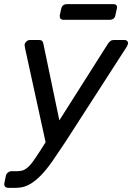

<svg xmlns="http://www.w3.org/2000/svg" viewBox="-46 -712 635 922"><path d="M-25 167 -18 133Q-16 123 -8 116.5Q0 110 10 110H37Q54 110 66.5 105Q79 100 91 88.5Q103 77 116 58.5Q129 40 147 12L173 -29L74 -482Q71 -497 73 -502Q76 -509 82.5 -514.5Q89 -520 97 -520H141Q152 -520 156.5 -515Q161 -510 162 -503L239 -134L473 -503Q479 -511 485 -515.5Q491 -520 502 -520H552Q560 -520 565.5 -514Q571 -508 568 -500Q567 -498 565.5 -493.5Q564 -489 559 -482L269 -32Q244 4 218.5 43Q193 82 164.5 115Q136 148 103.5 169Q71 190 32 190H-6Q-17 190 -22 183.5Q-27 177 -25 167ZM241 -639 248 -670Q253 -692 275 -692H498Q520 -692 515 -670L508 -639Q507 -629 499.5 -623Q492 -617 482 -617H259Q239 -617 241 -639Z"/></svg>

Font: SVN-Rubik
Style: Italic
Weight: 400
Italic angle: -12°
Designer: Hubert and Fischer
Foundry: Hubert & Fischer
Version: Version 2.101; ttfautohint (v1.8.3)